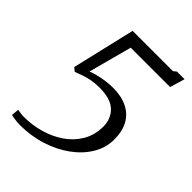

<svg xmlns="http://www.w3.org/2000/svg" viewBox="-218 -866 984 984"><g transform="rotate(45 274.0 -374.5)"><path d="M42.5 -42Q55.5 -40 66.5 -38.5Q77.5 -37 89 -37Q148.5 -37 205.8 -53.2Q263 -69.5 309.5 -101.5Q356 -133.5 383.8 -180.8Q411.5 -228 412 -289.5Q412 -346 375 -381.8Q338 -417.5 258.5 -417.5Q226.5 -417.5 200.5 -412.8Q174.5 -408 152.2 -400.2Q130 -392.5 110 -384.5L90.5 -400L171 -743H463L479 -756H534.5L510.5 -675H225L162 -439Q178 -446 202 -452.2Q226 -458.5 253.2 -462.2Q280.5 -466 307.5 -466Q367 -466 410 -445Q453 -424 475.8 -383.2Q498.5 -342.5 498.5 -282.5Q498.5 -223.5 467.2 -171Q436 -118.5 381.2 -78.5Q326.5 -38.5 255.2 -15.8Q184 7 103.5 7Q95 7 83.5 6Q72 5 60 3.2Q48 1.5 38.5 -1Z"/></g></svg>

Font: Merriweather 24pt Light
Style: Italic
Weight: 300
Italic angle: -7.8°
Version: Version 2.101